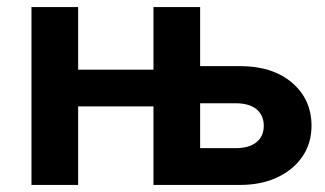

<svg xmlns="http://www.w3.org/2000/svg" viewBox="-20 -523 919 543"><path d="M414 0V-503H546V-92L534 -104H646Q685 -104 705.5 -121Q726 -138 726 -167Q726 -197 705.5 -214Q685 -231 646 -231H518V-336H659Q751 -336 806 -289Q861 -242 861 -167Q861 -118 835.5 -80.5Q810 -43 764.5 -21.5Q719 0 659 0ZM69 0V-503H201V0ZM162 -222V-326H453V-222Z"/></svg>

Font: Wix Madefor Display
Style: Bold
Weight: 700
Designer: Dalton Maag Ltd
Foundry: Dalton Maag Ltd
Version: Version 3.100